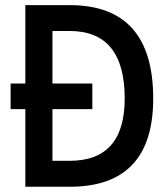

<svg xmlns="http://www.w3.org/2000/svg" viewBox="-20 -713 626 733"><path d="M76.7 0V-296.4H20.5V-394H76.7V-693.4H246.1Q564.9 -693.4 564.9 -336.9Q564.9 0 246.1 0ZM332.5 -296.4H180.2V-99.1H246.1Q456.1 -99.1 456.1 -336.9Q456.1 -594.7 246.1 -594.7H180.2V-394H332.5Z"/></svg>

Font: Caskaydia Cove Medium
Style: Regular
Weight: 500
Monospace: yes
Designer: Aaron Bell
Foundry: Saja Typeworks
Version: Version 4.300; ttfautohint (v1.8.3)